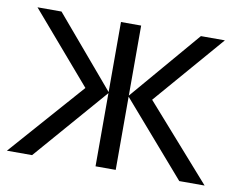

<svg xmlns="http://www.w3.org/2000/svg" viewBox="-64 -617 864 700"><g transform="rotate(10 368.0 -267.0)"><path d="M330.1 -534.2H404.8V-274.9L626 -534.2H714.8L491.2 -274.9L733.9 0H640.1L404.8 -271V0H330.1V-271L95.2 0H2L244.1 -274.9L21 -534.2H109.9L330.1 -274.9Z"/></g></svg>

Font: Open Sans ACDW
Style: acdw
Weight: 400
Foundry: Ascender Corporation
Version: Version 1.10